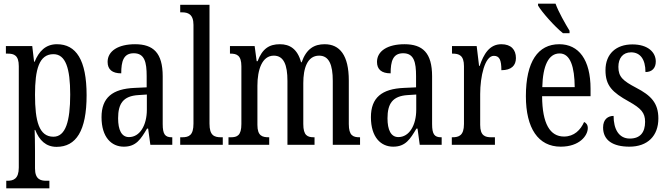

<svg xmlns="http://www.w3.org/2000/svg" viewBox="-20 -786 3624 1042"><path d="M14 236H248V195H231C200 195 170 187 170 128V33C170 -13 169 -52 168 -81H171C193 -25 229 11 287 11C393 11 450 -76 450 -269C450 -461 393 -546 289 -546C227 -546 191 -507 168 -451H165L155 -536H12V-495H22C56 -495 82 -486 82 -427V123C82 186 52 195 20 195H14ZM270 -44C192 -44 170 -128 170 -272C170 -409 192 -492 270 -492C336 -492 361 -416 361 -273C361 -128 336 -44 270 -44Z M652 10C719 10 744 -31 778 -88H784L796 0H915V-41H912C876 -41 863 -57 863 -113V-372C863 -499 812 -546 713 -546C623 -546 564 -510 564 -450C564 -409 589 -388 638 -388C638 -453 650 -497 706 -497C765 -497 776 -448 776 -373V-312L711 -309C590 -304 531 -256 531 -150C531 -41 585 10 652 10ZM680 -42C639 -42 621 -82 621 -144C621 -223 648 -265 731 -270L777 -273V-191C777 -106 739 -42 680 -42Z M958 0H1189V-41H1180C1141 -41 1117 -52 1117 -115V-760H958V-719H968C999 -719 1030 -710 1030 -651V-115C1030 -52 1006 -41 968 -41H958Z M1220 0H1441V-41H1439C1404 -41 1377 -48 1377 -108V-321C1377 -407 1402 -484 1466 -484C1520 -484 1540 -434 1540 -347V0H1687V-41H1684C1649 -41 1626 -50 1626 -113V-335C1626 -414 1647 -484 1712 -484C1766 -484 1786 -434 1786 -347V0H1934V-41H1932C1896 -41 1873 -50 1873 -113V-349C1873 -486 1824 -546 1742 -546C1686 -546 1643 -522 1617 -448H1614C1594 -522 1551 -546 1499 -546C1441 -546 1404 -522 1378 -454H1373L1362 -536H1228V-495H1230C1265 -495 1290 -486 1290 -426V-113C1290 -50 1267 -41 1232 -41H1220Z M2114 10C2181 10 2206 -31 2240 -88H2246L2258 0H2377V-41H2374C2338 -41 2325 -57 2325 -113V-372C2325 -499 2274 -546 2175 -546C2085 -546 2026 -510 2026 -450C2026 -409 2051 -388 2100 -388C2100 -453 2112 -497 2168 -497C2227 -497 2238 -448 2238 -373V-312L2173 -309C2052 -304 1993 -256 1993 -150C1993 -41 2047 10 2114 10ZM2142 -42C2101 -42 2083 -82 2083 -144C2083 -223 2110 -265 2193 -270L2239 -273V-191C2239 -106 2201 -42 2142 -42Z M2432 0H2666V-41H2647C2613 -41 2586 -49 2586 -108V-276C2586 -370 2611 -483 2660 -483C2691 -483 2701 -460 2701 -405C2756 -405 2780 -431 2780 -471C2780 -516 2754 -546 2701 -546C2636 -546 2605 -492 2583 -428H2580L2567 -536H2433V-495H2436C2471 -495 2498 -486 2498 -427V-113C2498 -50 2470 -41 2435 -41H2432Z M3035 -606H3071V-619C3048 -657 3011 -721 2995 -766H2900V-756C2920 -721 2990 -642 3035 -606ZM3023 10C3125 10 3170 -50 3170 -91C3170 -109 3161 -119 3150 -124C3131 -81 3096 -45 3041 -45C2965 -45 2923 -114 2922 -264H3185V-304C3185 -462 3121 -546 3015 -546C2900 -546 2834 -452 2834 -264C2834 -90 2901 10 3023 10ZM3099 -313H2923C2926 -430 2957 -496 3017 -496C3076 -496 3098 -422 3099 -313Z M3396 10C3495 10 3553 -49 3553 -143C3553 -227 3513 -268 3432 -310C3362 -347 3336 -368 3336 -423C3336 -470 3360 -502 3405 -502C3454 -502 3483 -465 3483 -395C3519 -395 3539 -417 3539 -452C3539 -502 3497 -545 3412 -545C3325 -545 3266 -495 3266 -405C3266 -321 3303 -285 3393 -235C3459 -198 3481 -174 3481 -125C3481 -67 3454 -34 3398 -34C3338 -34 3310 -86 3310 -157C3281 -157 3253 -140 3253 -94C3253 -24 3307 10 3396 10Z"/></svg>

Font: Noto Serif Lao ExtCond
Style: Regular
Weight: 400
Width: 2
Designer: Monotype Design Team
Foundry: Monotype Imaging Inc.
Version: Version 2.004